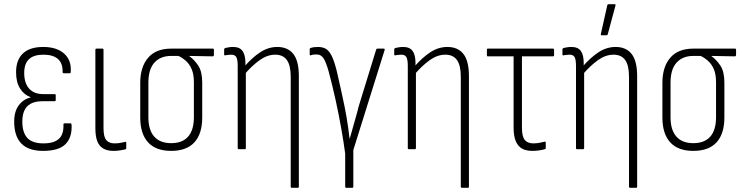

<svg xmlns="http://www.w3.org/2000/svg" viewBox="-20 -715 3556 920"><path d="M187 8Q116 8 82 -27.5Q48 -63 48 -132Q48 -181 70 -210.5Q92 -240 127 -248V-249Q95 -261 76 -291Q57 -321 57 -369Q57 -428 90 -459Q123 -490 187 -490Q252 -490 287.5 -458Q323 -426 319 -371Q319 -364 314 -364H286Q280 -364 280 -370Q281 -412 257.5 -432.5Q234 -453 188 -453Q142 -453 119 -431.5Q96 -410 96 -365Q96 -317 119.5 -290.5Q143 -264 188 -264H242Q247 -264 247 -259V-236Q247 -230 242 -230H185Q135 -230 111 -206Q87 -182 87 -132Q87 -80 111 -54Q135 -28 188 -28Q239 -28 262.5 -50Q286 -72 284 -118Q284 -124 289 -124H318Q322 -124 323 -117Q326 -56 293.5 -24Q261 8 187 8Z M524 8Q494 8 474.5 -3.5Q455 -15 446 -38.5Q437 -62 437 -101V-476Q437 -482 442 -482H471Q476 -482 476 -476V-101Q476 -59 489.5 -43.5Q503 -28 529 -28Q543 -28 555.5 -30Q568 -32 579 -35Q585 -37 585 -31V-5Q585 -1 580 1Q571 3 556 5.5Q541 8 524 8Z M800 8Q727 8 689.5 -33Q652 -74 652 -152V-318Q652 -394 689.5 -438Q727 -482 800 -482H1000Q1005 -482 1005 -476V-451Q1005 -449 1003.5 -447Q1002 -445 1000 -445L887 -447V-446Q911 -429 930 -400.5Q949 -372 949 -319V-152Q949 -74 911.5 -33Q874 8 800 8ZM800 -29Q854 -29 881.5 -60.5Q909 -92 909 -153V-320Q909 -359 898.5 -383.5Q888 -408 870.5 -423.5Q853 -439 835 -447H800Q749 -447 720 -415Q691 -383 691 -319V-153Q691 -92 719 -60.5Q747 -29 800 -29Z M1379 185Q1373 185 1373 179V-347Q1373 -402 1354.5 -427.5Q1336 -453 1299 -453Q1261 -453 1224.5 -427Q1188 -401 1151 -358L1150 -395Q1189 -440 1227.5 -465Q1266 -490 1309 -490Q1359 -490 1385.5 -456.5Q1412 -423 1412 -350V179Q1412 185 1407 185ZM1124 0Q1119 0 1119 -6V-399Q1119 -429 1112.5 -441Q1106 -453 1088 -453Q1081 -453 1073.5 -452Q1066 -451 1059 -450Q1054 -449 1054 -454V-478Q1054 -483 1059 -485Q1067 -487 1077 -488.5Q1087 -490 1097 -490Q1128 -490 1142 -471Q1156 -452 1156 -412V-390L1158 -375V-6Q1158 0 1153 0Z M1639 185Q1634 185 1634 179V21Q1627 -32 1615.5 -97.5Q1604 -163 1588.5 -234Q1573 -305 1555 -372Q1542 -418 1530 -436Q1518 -454 1498 -454Q1490 -454 1483.5 -453.5Q1477 -453 1469 -450Q1467 -449 1465.5 -450.5Q1464 -452 1464 -454V-478Q1464 -484 1468 -485Q1476 -488 1486 -489Q1496 -490 1504 -490Q1526 -490 1541.5 -481Q1557 -472 1569.5 -447Q1582 -422 1594 -373Q1605 -324 1614 -284.5Q1623 -245 1631 -205Q1636 -180 1640.5 -154Q1645 -128 1648.5 -102.5Q1652 -77 1655 -51H1656Q1664 -78 1670.5 -102.5Q1677 -127 1684.5 -152Q1692 -177 1698 -203L1782 -476Q1784 -482 1787 -482H1818Q1822 -482 1823 -480Q1824 -478 1823 -475L1673 4V179Q1673 185 1667 185Z M2194 185Q2188 185 2188 179V-347Q2188 -402 2169.5 -427.5Q2151 -453 2114 -453Q2076 -453 2039.5 -427Q2003 -401 1966 -358L1965 -395Q2004 -440 2042.5 -465Q2081 -490 2124 -490Q2174 -490 2200.5 -456.5Q2227 -423 2227 -350V179Q2227 185 2222 185ZM1939 0Q1934 0 1934 -6V-399Q1934 -429 1927.5 -441Q1921 -453 1903 -453Q1896 -453 1888.5 -452Q1881 -451 1874 -450Q1869 -449 1869 -454V-478Q1869 -483 1874 -485Q1882 -487 1892 -488.5Q1902 -490 1912 -490Q1943 -490 1957 -471Q1971 -452 1971 -412V-390L1973 -375V-6Q1973 0 1968 0Z M2531 8Q2500 8 2480.5 -3.5Q2461 -15 2451 -39.5Q2441 -64 2441 -104V-445H2317Q2313 -445 2313 -451V-476Q2313 -482 2317 -482H2630Q2635 -482 2635 -476V-451Q2635 -445 2630 -445H2481V-102Q2481 -61 2494.5 -44.5Q2508 -28 2535 -28Q2550 -28 2564 -30.5Q2578 -33 2589 -36Q2595 -37 2595 -32V-5Q2595 -1 2590 0Q2581 3 2565 5.5Q2549 8 2531 8Z M3000 185Q2994 185 2994 179V-347Q2994 -402 2975.5 -427.5Q2957 -453 2920 -453Q2882 -453 2845.5 -427Q2809 -401 2772 -358L2771 -395Q2810 -440 2848.5 -465Q2887 -490 2930 -490Q2980 -490 3006.5 -456.5Q3033 -423 3033 -350V179Q3033 185 3028 185ZM2745 0Q2740 0 2740 -6V-399Q2740 -429 2733.5 -441Q2727 -453 2709 -453Q2702 -453 2694.5 -452Q2687 -451 2680 -450Q2675 -449 2675 -454V-478Q2675 -483 2680 -485Q2688 -487 2698 -488.5Q2708 -490 2718 -490Q2749 -490 2763 -471Q2777 -452 2777 -412V-390L2779 -375V-6Q2779 0 2774 0ZM2862 -546Q2858 -546 2859 -552L2890 -690Q2891 -693 2892.5 -694Q2894 -695 2896 -695H2925Q2931 -695 2929 -688L2892 -550Q2890 -546 2886 -546Z M3302 8Q3229 8 3191.5 -33Q3154 -74 3154 -152V-318Q3154 -394 3191.5 -438Q3229 -482 3302 -482H3502Q3507 -482 3507 -476V-451Q3507 -449 3505.5 -447Q3504 -445 3502 -445L3389 -447V-446Q3413 -429 3432 -400.5Q3451 -372 3451 -319V-152Q3451 -74 3413.5 -33Q3376 8 3302 8ZM3302 -29Q3356 -29 3383.5 -60.5Q3411 -92 3411 -153V-320Q3411 -359 3400.5 -383.5Q3390 -408 3372.5 -423.5Q3355 -439 3337 -447H3302Q3251 -447 3222 -415Q3193 -383 3193 -319V-153Q3193 -92 3221 -60.5Q3249 -29 3302 -29Z"/></svg>

Font: Sofia Sans Condensed ExtraLight
Style: Regular
Weight: 250
Version: Version 4.100